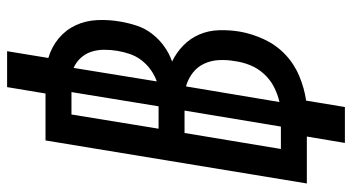

<svg xmlns="http://www.w3.org/2000/svg" viewBox="-245 -638 990 540"><g transform="rotate(-90 250.0 -368.0)"><path d="M118 107 136 0H4L125 -735H257L275 -843H376L357 -727Q388 -718 412 -698Q436 -678 449 -650Q462 -622 463.5 -589Q465 -556 459 -523Q455 -500 447.5 -477.5Q440 -455 425 -435.5Q410 -416 390 -401.5Q370 -387 347 -379Q372 -367 392 -347.5Q412 -328 423 -302.5Q434 -277 435 -247.5Q436 -218 431 -188Q425 -154 409.5 -120.5Q394 -87 367.5 -61.5Q341 -36 306.5 -21.5Q272 -7 237 -2L219 107ZM221 -417 261 -662H198L158 -417ZM291 -422Q308 -428 323.5 -439Q339 -450 350.5 -465Q362 -480 368 -497.5Q374 -515 377 -533Q380 -551 380 -570Q380 -589 374.5 -606Q369 -623 357 -636Q345 -649 329 -656ZM101 -73H164L209 -344H146ZM233 -77Q255 -82 275.5 -92.5Q296 -103 312 -120.5Q328 -138 336.5 -159Q345 -180 348 -202Q352 -224 351 -246.5Q350 -269 341 -288.5Q332 -308 315 -321Q298 -334 277 -340Z"/></g></svg>

Font: Iosevka Term Curly SmBd Obl
Style: Regular
Weight: 600
Italic angle: -9°
Designer: Belleve Invis
Foundry: Belleve Invis
Version: Version 32.3.0